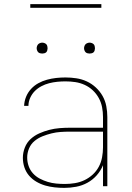

<svg xmlns="http://www.w3.org/2000/svg" viewBox="-20 -904 640 932"><path d="M292 8Q269 8 245.5 5.5Q222 3 199.5 -3.5Q177 -10 156.5 -22Q136 -34 121 -51.5Q106 -69 98.5 -91.5Q91 -114 91 -138Q91 -163 100.5 -187.5Q110 -212 128.5 -229Q147 -246 170.5 -256.5Q194 -267 219 -273.5Q244 -280 269.5 -282Q295 -284 320 -284H480V-336Q480 -360 475.5 -383.5Q471 -407 459.5 -428Q448 -449 430.5 -465.5Q413 -482 391 -492Q369 -502 345.5 -505.5Q322 -509 298 -509Q278 -509 258 -507Q238 -505 218.5 -500Q199 -495 181 -485.5Q163 -476 149 -462Q135 -448 126.5 -429Q118 -410 118 -390H97Q98 -413 106.5 -434Q115 -455 130.5 -472Q146 -489 166 -500Q186 -511 208 -517Q230 -523 252.5 -525.5Q275 -528 298 -528Q324 -528 350.5 -524Q377 -520 401 -509Q425 -498 445 -479.5Q465 -461 478 -438Q491 -415 496 -388.5Q501 -362 501 -336V0H480V-102Q469 -75 449.5 -53Q430 -31 404.5 -17Q379 -3 350 2.5Q321 8 292 8ZM295 -11Q319 -11 343.5 -15Q368 -19 390 -29.5Q412 -40 430 -56.5Q448 -73 459.5 -94.5Q471 -116 475.5 -140.5Q480 -165 480 -189V-265H320Q297 -265 274.5 -263.5Q252 -262 230 -256.5Q208 -251 186.5 -242.5Q165 -234 147.5 -219.5Q130 -205 121 -183.5Q112 -162 112 -139Q112 -118 119 -98Q126 -78 140 -62.5Q154 -47 173 -37Q192 -27 212 -21Q232 -15 253 -13Q274 -11 295 -11ZM415 -644Q410 -644 404.5 -645.5Q399 -647 395.5 -650.5Q392 -654 390 -659.5Q388 -665 388 -670Q388 -675 390 -680.5Q392 -686 395.5 -689.5Q399 -693 404.5 -695Q410 -697 415 -697Q420 -697 425.5 -695Q431 -693 434.5 -689.5Q438 -686 439.5 -680.5Q441 -675 441 -670Q441 -665 439.5 -659.5Q438 -654 434.5 -650.5Q431 -647 425.5 -645.5Q420 -644 415 -644ZM185 -644Q180 -644 174.5 -645.5Q169 -647 165.5 -650.5Q162 -654 160 -659.5Q158 -665 158 -670Q158 -675 160 -680.5Q162 -686 165.5 -689.5Q169 -693 174.5 -695Q180 -697 185 -697Q190 -697 195.5 -695Q201 -693 204.5 -689.5Q208 -686 209.5 -680.5Q211 -675 211 -670Q211 -665 209.5 -659.5Q208 -654 204.5 -650.5Q201 -647 195.5 -645.5Q190 -644 185 -644ZM127 -866V-884H472V-866Z"/></svg>

Font: Iosevka Aile Thin
Style: Regular
Weight: 100
Designer: Belleve Invis
Foundry: Belleve Invis
Version: Version 31.1.0; ttfautohint (v1.8.4)